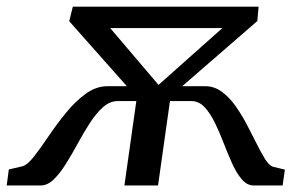

<svg xmlns="http://www.w3.org/2000/svg" viewBox="-78 -568 902 588"><path d="M-57.5 0 -51 -49 -8.5 -59Q6.5 -63.5 26.8 -89.5Q47 -115.5 71.2 -151.5Q95.5 -187.5 123.8 -222.2Q152 -257 184 -280.5Q216 -304 251.5 -304H310.5L134 -503L145 -547.5H714L710 -503.5L480 -304H550.5Q578 -304 601 -287.2Q624 -270.5 643 -243.8Q662 -217 678 -186.5Q694 -156 708 -127.8Q722 -99.5 734 -80.5Q746 -61.5 757.5 -57.5L794.5 -48.5L787.5 0H699Q678.5 0 662.5 -18.8Q646.5 -37.5 633.2 -66.8Q620 -96 607.2 -129.2Q594.5 -162.5 580.2 -191.8Q566 -221 548.5 -239.8Q531 -258.5 508 -258.5H442.5L406 0H303L339.5 -258.5H283Q258.5 -258.5 237.5 -239.8Q216.5 -221 197.5 -191.8Q178.5 -162.5 160.5 -129.2Q142.5 -96 124.2 -66.8Q106 -37.5 86.8 -18.8Q67.5 0 46.5 0ZM407.5 -308 603 -482H259.5Z"/></svg>

Font: Merriweather 36pt
Style: Italic
Weight: 400
Italic angle: -7.8°
Version: Version 2.101